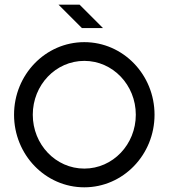

<svg xmlns="http://www.w3.org/2000/svg" viewBox="-20 -790 720 820"><path d="M120 -300C120 -427 218 -530 340 -530C462 -530 560 -427 560 -300C560 -173 462 -70 340 -70C218 -70 120 -173 120 -300ZM40 -300C40 -129 174 10 340 10C506 10 640 -129 640 -300C640 -471 506 -610 340 -610C174 -610 40 -471 40 -300ZM330 -670H420L320 -770H230Z"/></svg>

Font: Gauge
Style: Regular
Weight: 400
Designer: Daniel Pimley
Foundry: Daniel Pimley
Version: Version 1.004;PS 001.001;hotconv 1.0.56